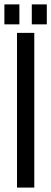

<svg xmlns="http://www.w3.org/2000/svg" viewBox="-37 -849 232 869"><path d="M-17.1 -738.8V-829.1H50.8V-738.8ZM40 0V-700.2H118.2V0ZM106.9 -738.8V-829.1H174.8V-738.8Z"/></svg>

Font: Bebas Neue Regular
Style: Regular
Weight: 400
Designer: Ryoichi Tsunekawa
Foundry: Ryoichi Tsunekawa
Version: Version 001.003